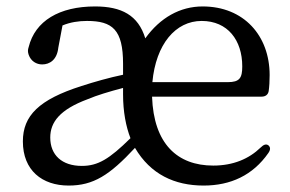

<svg xmlns="http://www.w3.org/2000/svg" viewBox="-20 -555 901 596"><path d="M193 21C270 21 320 -11 399 -96C447 -14 522 21 612 21C696 21 765 -11 813 -80C820 -90 820 -98 813 -104C806 -109 798 -106 789 -97C753 -62 704 -41 642 -41C531 -41 457 -108 452 -255H792C804 -255 812 -261 814 -272C816 -286 817 -303 817 -322C817 -444 737 -535 609 -535C539 -535 477 -500 431 -436C409 -508 357 -535 275 -535C164 -535 89 -490 69 -409C66 -400 66 -394 69 -385C76 -365 93 -355 111 -355C134 -355 157 -369 161 -407L174 -476C198 -486 224 -490 250 -490C329 -490 362 -463 362 -357V-323C319 -314 273 -301 233 -288C101 -246 51 -196 51 -116C51 -26 111 21 193 21ZM136 -128C136 -176 166 -215 252 -247C280 -259 320 -271 362 -282V-262C362 -208 371 -162 385 -126C319 -61 284 -40 234 -40C172 -40 136 -74 136 -128ZM453 -300C464 -418 525 -490 606 -490C687 -490 732 -430 732 -349C732 -313 724 -300 687 -300Z"/></svg>

Font: 寒蝉锦书宋 Text
Style: Regular
Weight: 400
Designer: 寒蝉锦书宋{Warren} 思源宋体{Ryoko NISHIZUKA 西塚涼子 (kana & ideographs); Frank Grießhammer (Latin, Greek & Cyrillic); Wenlong ZHANG 
Foundry: Adobe & ChillType
Version: Version 2.000;Glyphs 3.1.1 (3135)